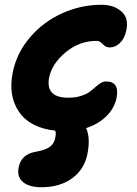

<svg xmlns="http://www.w3.org/2000/svg" viewBox="-20 -579 571 802"><path d="M152.8 203.1Q102.1 203.1 75.9 181.4Q49.8 159.7 58.1 119.1Q68.8 65.9 127.9 55.2Q168.5 48.3 187.5 34.9Q206.5 21.5 210.9 -3.9Q214.8 -22 210.9 -33.2Q105.5 -44.9 59.6 -111.6Q13.7 -178.2 33.2 -275.9Q49.3 -357.4 105.2 -422.9Q161.1 -488.3 240 -523.7Q318.8 -559.1 403.8 -559.1Q455.1 -559.1 486.8 -531.5Q518.6 -503.9 507.8 -453.1Q501 -418.9 481.4 -399.9Q461.9 -380.9 439 -380.9Q425.3 -380.9 417.2 -387.7Q409.2 -394.5 401.9 -401.4Q394.5 -408.2 382.8 -408.2Q312.5 -408.2 255.1 -361.3Q197.8 -314.5 185.1 -254.9Q169.4 -170.9 265.1 -170.9Q294.4 -170.9 317.4 -178Q340.3 -185.1 353.8 -195.1Q367.2 -205.1 377.9 -214.8Q388.7 -224.6 399.9 -231.7Q411.1 -238.8 423.8 -238.8Q480 -238.8 466.8 -168.9Q457 -125 423.3 -92.5Q389.6 -60.1 339.8 -43.9Q358.4 -2.9 345.2 64Q332.5 128.4 281.2 165.8Q230 203.1 152.8 203.1Z"/></svg>

Font: Shantell Sans Bouncy
Style: Bold Italic
Weight: 700
Italic angle: -11.31°
Designer: Stephen Nixon, Anya Danilova, Shantell Martin
Foundry: Arrow Type
Version: Version 1.006;[9816181b4]